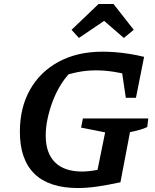

<svg xmlns="http://www.w3.org/2000/svg" viewBox="-20 -936 778 966"><path d="M372 10Q227 10 153.5 -61.5Q80 -133 80 -273Q80 -395 131.5 -485.5Q183 -576 276.5 -626Q370 -676 496 -676Q524 -676 558.5 -673.5Q593 -671 630.5 -665Q668 -659 705 -650L641 -556Q597 -568 551.5 -575Q506 -582 462 -582Q414 -582 368 -572.5Q322 -563 277 -546L337 -575Q309 -547 285.5 -509Q262 -471 245.5 -427.5Q229 -384 219.5 -339.5Q210 -295 210 -254Q210 -166 256.5 -119.5Q303 -73 393 -73Q461 -73 565 -106L586 -19Q517 -4 466.5 3Q416 10 372 10ZM458 -19 509 -270 388 -294 397 -340H726L721 -297Q705 -289 683.5 -283Q662 -277 634 -271L586 -19ZM613 -444 582 -652 705 -650 664 -444ZM551 -916 653 -786 603 -745 504 -831 377 -745 340 -786 476 -916Z"/></svg>

Font: Piazzolla Thin
Style: Bold Italic
Weight: 700
Italic angle: -11.3°
Version: Version 2.005